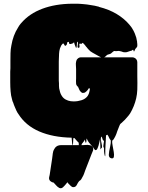

<svg xmlns="http://www.w3.org/2000/svg" viewBox="-20 -730 793 1032"><path d="M674 -113Q672 -110 669.5 -107Q667 -104 665 -102Q661 -98 658 -94Q655 -90 651 -86Q647 -82 642.5 -78Q638 -74 633 -69Q631 -67 629 -66Q629 -65 627.5 -64Q626 -63 627 -64Q623 -58 622 -54Q621 -53 621 -52Q618 -45 615.5 -38Q613 -31 610 -24Q610 -22 609 -21Q608 -16 605.5 -10.5Q603 -5 601 0L598 6Q595 12 591.5 17.5Q588 23 583 26Q582 37 585.5 54Q589 71 591.5 87Q594 103 592 113Q590 123 579 121Q564 118 565 100.5Q566 83 571.5 60.5Q577 38 575 23Q575 23 573 21Q571 19 571 19Q571 18 570.5 18Q570 18 570 17L567 12Q565 7 563 3Q561 -1 558 -5Q557 -5 557 -6L551 -3H550Q549 11 548.5 24.5Q548 38 547 52Q546 61 546 77.5Q546 94 546 104.5Q546 115 543 106Q540 95 539.5 84.5Q539 74 539 63Q536 63 536 62Q535 55 536.5 46.5Q538 38 539 29V24Q539 23 538 25Q537 27 536 27Q534 25 533.5 23Q533 21 532 20Q531 19 530 14Q529 9 527 4Q521 8 522 18.5Q523 29 526 41.5Q529 54 528 63Q528 64 526.5 64.5Q525 65 524 67Q523 68 522 71Q521 74 520 72Q519 58 519 44Q519 30 518 17Q515 28 512.5 41Q510 54 505 65Q504 68 502 71.5Q500 75 497 76Q492 79 488 73Q486 71 484.5 68Q483 65 482 64Q475 55 466.5 46Q458 37 452 27Q452 26 451.5 25.5Q451 25 451 24Q450 24 450 23.5Q450 23 450 23Q449 21 448 18.5Q447 16 446 14Q444 19 444.5 25.5Q445 32 442 38Q441 39 440 35.5Q439 32 438 30Q436 24 436 20Q434 24 431.5 28.5Q429 33 425 37Q418 44 416 56.5Q414 69 415 83Q413 83 410 86Q408 89 406 92Q404 95 403 100Q403 80 403.5 63Q404 46 403 37Q398 33 393.5 27.5Q389 22 386 19Q385 17 382 14Q381 14 379 12Q375 10 374 15Q373 24 373 33.5Q373 43 371 52Q370 54 369.5 49Q369 44 368 42L365 10H364Q264 8 191 -23.5Q118 -55 79 -117Q73 -125 68.5 -134.5Q64 -144 60 -154Q57 -160 55 -166Q53 -172 51 -178Q47 -184 44 -199Q39 -215 37 -239Q35 -263 35 -287.5Q35 -312 35 -327Q35 -336 35 -345Q35 -354 36 -363V-403Q36 -423 36.5 -444.5Q37 -466 41 -485Q50 -540 77 -582L83 -592Q84 -593 84.5 -594Q85 -595 86 -596Q88 -599 90.5 -602Q93 -605 95 -607Q138 -657 207.5 -683Q277 -709 366 -710H379Q388 -710 398 -710Q408 -710 415 -709Q418 -709 421 -708.5Q424 -708 427 -708L447 -706Q452 -705 457 -704.5Q462 -704 466 -703Q489 -700 511 -694Q511 -694 511.5 -694Q512 -694 512 -693Q567 -679 607.5 -654.5Q648 -630 675 -598Q680 -592 685 -585.5Q690 -579 694 -571Q694 -570 696 -568Q698 -564 700.5 -559Q703 -554 705 -549Q714 -528 717 -505V-500Q718 -497 718 -494Q718 -491 718 -488V-482Q718 -480 716 -478Q716 -478 715.5 -477.5Q715 -477 715 -476Q715 -476 713 -474Q715 -474 714 -473.5Q713 -473 710 -470Q709 -469 708 -467.5Q707 -466 706 -464Q705 -463 705 -462Q705 -461 704 -460Q703 -459 702.5 -456Q702 -453 700 -454Q698 -454 698 -456.5Q698 -459 697 -461Q696 -461 696 -461.5Q696 -462 696 -462Q695 -463 693.5 -462Q692 -461 690 -460Q688 -458 688 -458Q687 -457 684.5 -457Q682 -457 680 -456Q673 -454 665.5 -451Q658 -448 650 -449Q643 -449 637.5 -451.5Q632 -454 625 -455Q620 -457 614.5 -456Q609 -455 603 -455Q601 -455 599 -455.5Q597 -456 595 -456Q590 -455 585.5 -450.5Q581 -446 577 -443Q573 -440 568 -439Q563 -438 558 -436Q553 -433 549 -428.5Q545 -424 540 -422H691Q699 -422 707 -417L713 -411Q718 -404 718 -395.5Q718 -387 718 -379V-320Q718 -302 718.5 -284Q719 -266 718 -248Q717 -223 712 -201.5Q707 -180 699 -160L690 -140Q686 -133 682.5 -126Q679 -119 674 -113ZM375 -185H378Q398 -185 418.5 -191.5Q439 -198 451 -214Q456 -222 458.5 -229.5Q461 -237 462 -244Q462 -245 462.5 -247Q463 -249 463 -251L460 -257Q457 -256 455 -252Q453 -248 451 -246Q448 -242 444.5 -239Q441 -236 437 -233Q435 -232 433 -231.5Q431 -231 429 -231Q422 -229 416 -235L411 -240Q407 -245 405 -251Q403 -257 400 -262V-263Q395 -266 391 -273Q391 -274 390.5 -274.5Q390 -275 390 -276Q390 -277 389.5 -278Q389 -279 389 -280V-281Q388 -288 388.5 -295Q389 -302 389 -308V-359Q389 -368 388 -378.5Q387 -389 389 -398Q391 -407 394 -411Q396 -413 396 -413Q404 -422 416 -422H523Q518 -424 513 -427Q508 -430 504 -432Q491 -440 478 -446.5Q465 -453 455 -465L449 -472Q448 -473 447.5 -474Q447 -475 446 -476L443 -479Q440 -483 437 -487Q434 -491 430 -495L424 -500L417 -493Q416 -494 416 -496Q413 -495 410.5 -494.5Q408 -494 406 -496Q407 -489 407.5 -481Q408 -473 402 -473Q395 -473 397.5 -485Q400 -497 398 -504Q398 -505 396.5 -505.5Q395 -506 394 -504Q393 -497 393 -488.5Q393 -480 390 -472Q389 -471 388 -474Q387 -477 386 -479L382 -489Q381 -492 380 -495.5Q379 -499 378 -503Q375 -500 372.5 -498Q370 -496 365 -495Q364 -494 360 -493.5Q356 -493 354 -494Q354 -494 353.5 -494Q353 -494 353 -495Q351 -497 351 -499Q351 -501 350.5 -502.5Q350 -504 350 -505Q346 -505 343 -504Q339 -497 340.5 -495.5Q342 -494 336 -487Q330 -480 326.5 -488Q323 -496 319 -497Q319 -497 316 -494L315 -493L310 -487Q309 -486 309 -485Q309 -484 308 -483Q301 -470 299 -455.5Q297 -441 297 -427Q297 -422 296.5 -414.5Q296 -407 296 -399V-315Q296 -305 296 -296.5Q296 -288 297 -282Q297 -275 297 -268.5Q297 -262 298 -255Q300 -245 303 -234.5Q306 -224 312 -215Q320 -202 333 -195Q346 -188 360 -186Q364 -186 367.5 -185.5Q371 -185 375 -185ZM415 83Q419 84 420 95Q421 106 420 120Q419 110 417.5 101Q416 92 415 83ZM406 202Q408 212 406 203.5Q404 195 401.5 176.5Q399 158 398.5 136.5Q398 115 403 100Q402 130 402 159Q402 188 406 202ZM414 194Q412 203 413.5 192Q415 181 417.5 160Q420 139 420 120Q424 142 424.5 162.5Q425 183 414 194ZM438 186Q435 195 431.5 204.5Q428 214 423 222Q421 227 417 233Q416 235 412 239Q412 239 411.5 239Q411 239 410 240Q409 241 408 241.5Q407 242 405 244Q399 251 393 263.5Q387 276 374 276Q367 276 360.5 269.5Q354 263 346 255Q344 250 342 250L334 260Q330 264 326.5 268.5Q323 273 318 277Q308 285 298.5 280Q289 275 281 265.5Q273 256 266 250H261Q260 249 257.5 248Q255 247 250 243Q245 238 244 232Q243 227 244.5 221Q246 215 247 210L260 124L263 101Q263 99 263.5 96Q264 93 265 89Q266 78 278 62Q284 56 291 53Q296 51 301 50.5Q306 50 310 50H427Q434 50 442.5 49Q451 48 459 50Q468 50 475 57Q480 61 480.5 65.5Q481 70 481 72Q481 76 480 79L471 101L459 132Z"/></svg>

Font: Rubik Wet Paint
Style: Regular
Weight: 400
Designer: Hubert and Fischer, NaN
Foundry: Hubert and Fischer, NaN
Version: Version 2.200